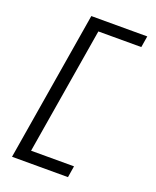

<svg xmlns="http://www.w3.org/2000/svg" viewBox="-173 -922 945 1164"><g transform="rotate(20 300.0 -340.0)"><path d="M50 143 210 -823H571L559 -750H282L146 69H423L411 143Z"/></g></svg>

Font: Iosevka SS04 Extended
Style: Italic
Weight: 400
Width: 7
Italic angle: -9°
Monospace: yes
Designer: Belleve Invis
Foundry: Belleve Invis
Version: Version 19.0.0; ttfautohint (v1.8.4)